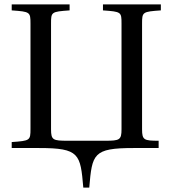

<svg xmlns="http://www.w3.org/2000/svg" viewBox="-20 -670 780 869"><path d="M33 0H157C340 0 344 27 357 179H384C397 27 401 0 584 0H698V-33C632 -33 623 -36 623 -85V-563C623 -616 625 -617 708 -623V-650H446V-623C529 -617 530 -616 530 -563V-85C530 -36 521 -33 455 -33H286C220 -33 211 -36 211 -85V-563C211 -616 212 -617 295 -623V-650H33V-623C116 -617 118 -616 118 -563V-87C118 -34 116 -33 33 -27Z"/></svg>

Font: erewhon
Style: Regular
Weight: 400
Version: Version 1.0.0